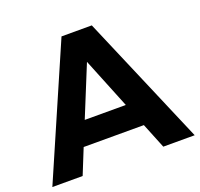

<svg xmlns="http://www.w3.org/2000/svg" viewBox="-125 -836 1010 971"><g transform="rotate(-20 380.0 -350.0)"><path d="M594 0 539 -136H215L160 0H-3L301 -700H464L763 0ZM267 -263H488L378 -535Z"/></g></svg>

Font: Montserrat arm2 SemiBold
Style: Regular
Weight: 600
Designer: Julieta Ulanovsky
Foundry: Julieta Ulanovsky
Version: Version 6.000